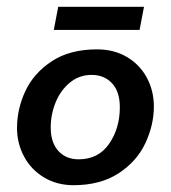

<svg xmlns="http://www.w3.org/2000/svg" viewBox="-20 -535 502 564"><path d="M30 0ZM432 -222Q432 -268 411.5 -306.5Q391 -345 353 -367.5Q315 -390 265 -390Q185 -390 132 -355Q79 -320 54.5 -267.5Q30 -215 30 -159Q30 -114 50.5 -75.5Q71 -37 109 -14Q147 9 196 9Q275 9 328.5 -26Q382 -61 407 -114.5Q432 -168 432 -222ZM332 -220Q332 -158 300.5 -112.5Q269 -67 211 -67Q174 -67 151.5 -91.5Q129 -116 129 -161Q129 -199 143.5 -234.5Q158 -270 185.5 -292.5Q213 -315 249 -315Q286 -315 309 -290.5Q332 -266 332 -220ZM138 -447H390L403 -515H151Z"/></svg>

Font: Cambay Devanagari
Style: Bold Italic
Weight: 700
Designer: Pooja Saxena
Foundry: Pooja Saxena
Version: Version 1.005;PS 001.005;hotconv 1.0.70;makeotf.lib2.5.58329